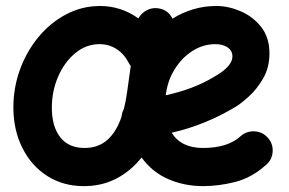

<svg xmlns="http://www.w3.org/2000/svg" viewBox="-20 -574 980 651"><path d="M883.3 -16.1Q834.5 28.3 778.3 42.7Q722.2 57.1 668.5 57.1Q605 57.1 550.3 33.2Q495.6 9.3 460 -40Q423.8 5.9 374.5 31.5Q325.2 57.1 264.6 57.1Q193.8 57.1 139.9 22.5Q85.9 -12.2 55.7 -72.8Q25.4 -133.3 25.4 -210Q25.4 -277.3 48.1 -339.1Q70.8 -400.9 111.1 -449.2Q151.4 -497.6 204.8 -525.6Q258.3 -553.7 319.3 -553.7Q390.1 -553.7 449.2 -511.7Q459 -529.3 477.3 -539.1Q495.6 -548.8 516.1 -545.9Q549.3 -541.5 564.9 -510.7Q596.7 -530.8 634 -542.2Q671.4 -553.7 713.9 -553.7Q753.9 -553.7 795.4 -536.1Q836.9 -518.6 865.2 -482.9Q893.6 -447.3 893.6 -393.1Q893.6 -345.2 872.3 -308.3Q851.1 -271.5 823.7 -246.8Q796.4 -222.2 778.3 -211.4Q673.3 -148.9 562 -124Q593.8 -72.3 668.5 -72.3Q752 -72.3 795.9 -112.3Q815.9 -129.9 842.8 -128.7Q869.6 -127.4 887.7 -107.4Q905.8 -87.9 904.5 -60.8Q903.3 -33.7 883.3 -16.1ZM710 -424.3Q668.9 -424.3 633.1 -401.6Q597.2 -378.9 572.5 -339.6Q547.9 -300.3 542 -251Q586.9 -260.7 628.2 -276.1Q669.4 -291.5 707 -314Q739.7 -333 753.9 -349.9Q768.1 -366.7 768.1 -382.3Q768.1 -401.9 752 -413.1Q735.8 -424.3 710 -424.3ZM266.6 -72.3Q313 -72.3 343.8 -99.4Q374.5 -126.5 392.1 -178.2Q393.1 -191.9 399.9 -204.1Q406.7 -230.5 411.1 -262.7L423.3 -350.1Q419.4 -355 416.5 -360.8Q401.4 -390.6 375.5 -407.5Q349.6 -424.3 317.9 -424.3Q272 -424.3 235.4 -394Q198.7 -363.8 177.2 -314.5Q155.8 -265.1 155.8 -208.5Q155.8 -145 184.3 -108.6Q212.9 -72.3 266.6 -72.3Z"/></svg>

Font: Mikhak-FD Bold
Style: Regular
Weight: 700
Designer: Amin Abedi
Version: Version 3.3